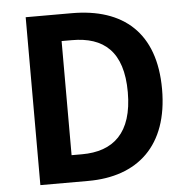

<svg xmlns="http://www.w3.org/2000/svg" viewBox="-53 -791 819 843"><g transform="rotate(-5 357.0 -370.0)"><path d="M91 0H302C520 0 660 -124 660 -373C660 -623 520 -740 294 -740H91ZM239 -119V-622H285C423 -622 509 -554 509 -373C509 -193 423 -119 285 -119Z"/></g></svg>

Font: Noto Sans CJK KR Bold
Style: Regular
Weight: 700
Designer: Ryoko NISHIZUKA (kana & ideographs); Paul D. Hunt (Latin, Greek & Cyrillic); Wenlong ZHANG (bopomofo); Sandoll Communica
Foundry: Adobe Systems Incorporated
Version: Version 1.004;PS 1.004;hotconv 1.0.82;makeotf.lib2.5.63406